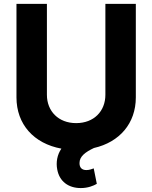

<svg xmlns="http://www.w3.org/2000/svg" viewBox="-20 -747 769 970"><path d="M63.2 -255C63.2 -119 150.9 -21.7 290.1 3.9C268.8 34.8 262.1 73.5 269.2 109.4C280.2 169.4 325.3 203.1 388.1 203.1C424.4 203.1 451.7 191.8 469.1 181.8L453.5 103.7C443.9 106.9 432.2 112.2 416.2 112.2C393.5 112.2 381.4 99.4 381.7 76.7C381.4 43.3 411.2 21.3 454.5 0.7C584.2 -28.8 666.2 -123.9 666.2 -255V-727.3H512.4V-268.1C512.4 -185 454.2 -125 364.7 -125C275.6 -125 217 -185 217 -268.1V-727.3H63.2Z"/></svg>

Font: Inter-Hewn
Style: Bold
Weight: 700
Designer: Rasmus Andersson
Foundry: rsms
Version: Version 3.012;git-f93a4a705